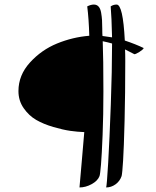

<svg xmlns="http://www.w3.org/2000/svg" viewBox="-20 -736 684 843"><path d="M61 -336Q61 -406 111.5 -461.5Q162 -517 230.5 -545Q299 -573 372 -579Q370 -653 363 -708Q379 -716 392 -716Q405 -716 413 -707Q421 -698 424 -680.5Q427 -663 428 -647.5Q429 -632 429 -609.5Q429 -587 430 -578L472 -572Q470 -661 466 -708Q478 -716 492 -716Q520 -716 528 -558Q576 -542 611 -525Q608 -518 592 -508Q576 -498 570 -498Q569 -498 529 -519Q530 -502 530 -468Q530 -324 527 -205.5Q524 -87 520.5 -31Q517 25 514 37Q506 60 487 73.5Q468 87 446 87Q449 81 455 -21.5Q461 -124 466.5 -276.5Q472 -429 472 -541V-545Q455 -550 431 -555Q434 -480 434 -334Q434 -231 430.5 -143.5Q427 -56 423.5 -14Q420 28 417 37Q409 58 382.5 72.5Q356 87 329 87Q332 50 339.5 -33Q347 -116 350 -156Q320 -157 288.5 -161.5Q257 -166 214 -178.5Q171 -191 139 -209.5Q107 -228 84 -261Q61 -294 61 -336Z"/></svg>

Font: DancingScriptRegular
Style: Regular
Weight: 400
Designer: Pablo Impallari
Foundry: Pablo Impallari. www.impallari.com
Version: Version 1.002